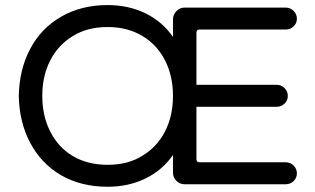

<svg xmlns="http://www.w3.org/2000/svg" viewBox="-20 -712 1219 743"><path d="M215.8 -34.2Q139.6 -79.1 97.2 -158.7Q54.7 -238.3 52.7 -340.8Q54.7 -443.4 96.7 -522.5Q138.7 -602.5 216.8 -647.5Q294.9 -692.4 396.5 -692.4Q477.5 -692.4 543.5 -660.2Q609.4 -627.9 651.4 -566.4L649.4 -565.4V-636.7Q649.4 -655.3 662.6 -668.9Q675.8 -682.6 694.3 -682.6H1085.9Q1103.5 -682.6 1116.2 -669.9Q1128.9 -657.2 1128.9 -639.6Q1128.9 -622.1 1116.2 -609.9Q1103.5 -597.7 1085.9 -597.7H752Q740.2 -597.7 740.2 -585.9V-383.8H1050.8Q1068.4 -383.8 1081.1 -371.1Q1093.8 -358.4 1093.8 -340.8Q1093.8 -323.2 1081.1 -311Q1068.4 -298.8 1050.8 -298.8H740.2V-95.7Q740.2 -84 752 -84H1085.9Q1103.5 -84 1116.2 -71.3Q1128.9 -58.6 1128.9 -41Q1128.9 -23.4 1116.2 -11.2Q1103.5 1 1085.9 1H694.3Q675.8 1 662.6 -12.2Q649.4 -25.4 649.4 -43.9V-116.2L651.4 -115.2Q609.4 -53.7 543.5 -21.5Q477.5 10.7 396.5 10.7Q293.9 10.7 215.8 -34.2ZM531.2 -109.4Q587.9 -143.6 618.7 -203.6Q649.4 -263.7 649.4 -340.8Q649.4 -417 619.1 -477.5Q587.9 -539.1 530.3 -573.2Q472.7 -607.4 396.5 -607.4Q317.4 -607.4 261.7 -572.3Q205.1 -538.1 174.3 -478Q143.6 -418 143.6 -340.8Q143.6 -264.6 173.8 -204.1Q205.1 -141.6 262.2 -107.9Q319.3 -74.2 396.5 -74.2Q475.6 -74.2 531.2 -109.4Z"/></svg>

Font: jf-openhuninn-2.1
Style: Regular
Weight: 400
Designer: [Kosugi Maru]
Designed by MOTOYA      

[Varela Round]
Joe Prince (Latin component); Avraham Cornfeld (Hebrew component)
Foundry: justfont Co., Ltd.
Version: 2.1